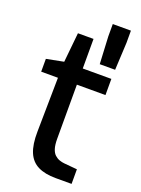

<svg xmlns="http://www.w3.org/2000/svg" viewBox="-148 -849 671 915"><g transform="rotate(20 187.0 -391.5)"><path d="M255 0Q201 0 165.5 -17.5Q130 -35 113.5 -74Q97 -113 98 -178L102 -453H17V-518L104 -535L119 -685H198V-535H343V-453H198V-179Q198 -148 204 -129Q210 -110 221 -100Q232 -90 245 -85.5Q258 -81 270 -80L336 -74V0ZM267 -582 260 -721V-783H352V-721L345 -582Z"/></g></svg>

Font: Exo Thin Medium
Style: Regular
Weight: 500
Version: Version 2.000